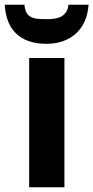

<svg xmlns="http://www.w3.org/2000/svg" viewBox="-45 -791 394 811"><path d="M227.1 0H78.1V-545.9H227.1ZM329.1 -771Q326.7 -734.4 314 -704.1Q301.3 -673.8 278.8 -652.1Q256.3 -630.4 224.1 -618.2Q191.9 -606 150.4 -606Q107.4 -606 75.2 -617.7Q43 -629.4 21.5 -650.9Q0 -672.4 -11.5 -702.9Q-22.9 -733.4 -24.9 -771H58.1Q60.1 -750 66.9 -737.8Q73.7 -725.6 85.4 -719.5Q97.2 -713.4 113.5 -711.7Q129.9 -710 151.4 -710Q168.9 -710 184.8 -712.2Q200.7 -714.4 213.1 -720.9Q225.6 -727.5 233.9 -739.5Q242.2 -751.5 244.1 -771Z"/></svg>

Font: Droid Sans
Style: Bold
Weight: 700
Foundry: Ascender Corporation
Version: Version 1.00 build 112